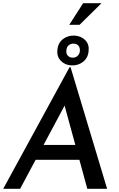

<svg xmlns="http://www.w3.org/2000/svg" viewBox="-21 -1172 741 1192"><path d="M104 0H-1L411 -755H417L644 0H521L361 -586L444 -636ZM227 -272H486L510 -180H184ZM335 -862Q339 -905 369.5 -929Q400 -953 443 -951Q484 -948 509 -922Q534 -896 529 -855Q526 -813 495 -788.5Q464 -764 423 -766Q382 -768 356.5 -794.5Q331 -821 335 -862ZM391 -858Q389 -839 399.5 -827Q410 -815 428 -814Q447 -813 460 -824.5Q473 -836 475 -856Q476 -877 466 -888.5Q456 -900 437 -901Q419 -902 405.5 -891Q392 -880 391 -858ZM609 -1152 473 -1018H409L495 -1152Z"/></svg>

Font: Josefin Sans Thin Medium
Style: Italic
Weight: 500
Italic angle: -7°
Version: Version 2.000